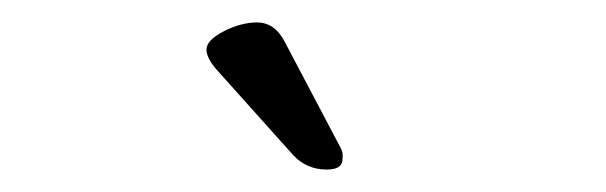

<svg xmlns="http://www.w3.org/2000/svg" viewBox="-20 -743 540 171"><path d="M271 -592Q253 -592 241 -605L172 -682Q163 -693 164 -700Q165 -708 180 -715.5Q195 -723 209 -723Q225 -723 234 -705L283 -612Q286 -607 285 -601Q285 -592 271 -592Z"/></svg>

Font: Quicksand
Style: Italic
Weight: 400
Italic angle: -12°
Designer: Andrew Paglinawan
Foundry: Andrew Paglinawan
Version: 1.002